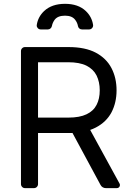

<svg xmlns="http://www.w3.org/2000/svg" viewBox="-20 -970 679 990"><path d="M88.1 -21V-706.7Q88.1 -715.2 94.1 -721.2Q100.1 -727.3 108.7 -727.3H333.8Q419 -727.3 473.7 -698.5Q528.1 -669.7 554.7 -619Q581 -568.5 581 -504.3Q581 -440.7 554.7 -390.3Q528.1 -340.6 474.1 -312.5Q458.8 -304.7 445 -300.1L596.6 -23.1Q598.4 -19.9 598.4 -15.6Q598.4 -9.2 593.9 -4.6Q589.5 0 583.1 0H525.6Q517 0 509.6 -4.4Q502.1 -8.9 498.2 -16.7L353.7 -284.4L335.2 -284.1H176.1V-21Q176.1 -12.4 170.1 -6.2Q164.1 0 155.2 0H108.7Q100.1 0 94.1 -6.2Q88.1 -12.4 88.1 -21ZM332.4 -363.6Q390.6 -363.6 426.1 -380.7Q462 -397.7 478 -429.3Q494.3 -460.6 494.3 -504.3Q494.3 -547.2 478 -580.6Q461.6 -613.3 425.8 -631.4Q390.3 -649.1 331 -649.1H176.1V-363.6ZM247.5 -835.2Q250.7 -852.6 261.4 -867.5Q277.3 -889.2 315.3 -889.2Q351.6 -889.2 367.5 -867.9Q378.9 -853.3 382.1 -835.2Q383.5 -827.8 389.2 -823Q394.9 -818.2 402.7 -818.2H439.3Q448.9 -818.2 455.1 -825.5Q461.3 -832.7 459.9 -842Q453.5 -883.5 422.6 -913Q383.5 -950.3 315.3 -950.3Q247.2 -950.3 207.4 -913Q176.1 -883.2 169.7 -842Q169.4 -840.9 169.4 -838.4Q169.4 -830.3 175.4 -824.2Q181.5 -818.2 190 -818.2H226.9Q234.4 -818.2 240.1 -823Q245.7 -827.8 247.5 -835.2Z"/></svg>

Font: DeltaSans
Style: Regular
Weight: 400
Designer: Rasmus Andersson
Foundry: rsms
Version: Version 3.012